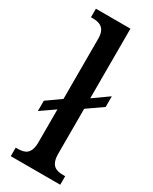

<svg xmlns="http://www.w3.org/2000/svg" viewBox="-198 -808 684 857"><g transform="rotate(30 144.0 -380.0)"><path d="M24 0H279V-44H268C231 -44 202 -55 202 -116V-347L281 -402V-457L202 -401V-760H24V-716H33C65 -716 100 -708 100 -650V-339L28 -288V-235L100 -285V-116C100 -55 72 -44 33 -44H24Z"/></g></svg>

Font: Noto Serif Bengali Condensed Medium
Style: Regular
Weight: 500
Width: 3
Designer: Juan Bruce, Universal Thirst, Indian Type Foundry and the Monotype Design Team.
Foundry: Monotype Imaging Inc.
Version: Version 2.003